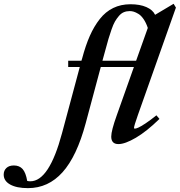

<svg xmlns="http://www.w3.org/2000/svg" viewBox="-291 -748 949 1013"><path d="M-143.6 244.6Q-203.1 244.6 -237.3 225.6Q-271.5 206.5 -271.5 173.3Q-271.5 151.9 -257.3 138.4Q-243.2 125 -217.8 125Q-188.5 125 -171.6 144Q-154.8 163.1 -147.5 206.5Q-140.1 208.5 -130.9 208.5Q-31.7 208.5 36.1 -44.9L129.9 -394.5H68.8V-427.7H138.7L142.6 -440.4Q160.6 -508.3 182.9 -558.6Q205.1 -608.9 235.4 -647.5Q265.6 -686 306.2 -705.8Q346.7 -725.6 397.5 -725.6Q447.3 -725.6 481.2 -710.7Q515.1 -695.8 527.3 -669.9L625 -728L637.2 -708L436.5 -141.1Q416 -83 416 -73.2Q416 -69.3 420.4 -69.3Q426.3 -69.3 438.7 -74.7Q451.2 -80.1 476.8 -96.9Q502.4 -113.8 534.2 -139.6L550.3 -120.6Q482.9 -54.7 425.8 -21.2Q368.7 12.2 334 12.2Q295.9 12.2 295.9 -27.3Q295.9 -58.6 325.2 -140.1L415.5 -394.5H240.7L161.1 -97.7Q114.3 76.7 39.1 160.6Q-36.1 244.6 -143.6 244.6ZM265.1 -484.4 249.5 -427.7H427.2L488.8 -600.6Q479.5 -628.4 466.3 -647.5Q453.1 -666.5 439.2 -674.8Q425.3 -683.1 414.8 -686.3Q404.3 -689.5 394 -689.5Q376.5 -689.5 362.3 -683.6Q348.1 -677.7 336.2 -663.6Q324.2 -649.4 315.4 -634.3Q306.6 -619.1 297.4 -592.3Q288.1 -565.4 281.5 -543.5Q274.9 -521.5 265.1 -484.4Z"/></svg>

Font: Elstob
Style: Bold Italic
Weight: 700
Italic angle: -20°
Designer: Peter S. Baker
Version: Version 1.015